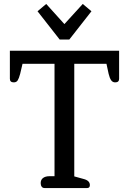

<svg xmlns="http://www.w3.org/2000/svg" viewBox="-20 -952 652 972"><path d="M170 -895 214 -932 306 -830 399 -932 443 -895 331 -752H282ZM186 -25Q186 -42 198 -51Q210 -60 231 -60H256V-629H94L82 -578Q76 -555 69.5 -545Q63 -535 50 -535Q30 -535 30 -553V-695H583V-553Q583 -535 563 -535Q550 -535 542.5 -546Q535 -557 530 -578L519 -629H356V-59L403 -46Q435 -38 435 -15Q435 0 421 0H206Q196 0 191 -7Q186 -14 186 -25Z"/></svg>

Font: Maitree Medium
Style: Regular
Weight: 500
Designer: CadsonDemak Team
Foundry: CadsonDemak
Version: Version 1.000